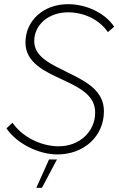

<svg xmlns="http://www.w3.org/2000/svg" viewBox="-20 -730 569 920"><path d="M255 10C381 10 478 -76 478 -197C478 -294 396 -338 308 -381C226 -422 144 -456 144 -533C144 -613 215 -671 306 -671C383 -671 456 -636 497 -576L527 -602C484 -667 395 -710 306 -710C189 -710 102 -632 102 -526C102 -428 198 -386 282 -347C364 -309 436 -272 436 -191C436 -99 361 -29 261 -29C177 -29 86 -74 40 -142L11 -115C60 -42 165 10 255 10ZM154 170H181L253 34H215Z"/></svg>

Font: Fixel Text 20240404 ExtraLight
Style: Italic
Weight: 200
Width: 4
Italic angle: -10°
Designer: AlfaBravo + MacPaw
Foundry: Kyrylo Tkachov, Marchela Mozhyna, Serhii Makarenko, Maria Weinstein, Zakhar Kryvoshyya
Version: Version 1.211;Glyphs 3.2 (3225)